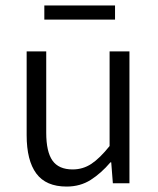

<svg xmlns="http://www.w3.org/2000/svg" viewBox="-20 -674 580 706"><path d="M225 12Q149 12 113.5 -36Q78 -84 78 -177V-485H150V-186Q150 -116 173 -83.5Q196 -51 247 -51Q285 -51 316 -71.5Q347 -92 383 -137V-485H456V0H395L389 -77H386Q352 -37 313.5 -12.5Q275 12 225 12ZM143 -602V-654H403V-602Z"/></svg>

Font: Assistant
Style: Regular
Weight: 400
Designer: Hebrew By Ben Nathan, Latin by Paul Hunt
Version: Version 3.000